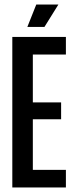

<svg xmlns="http://www.w3.org/2000/svg" viewBox="-20 -822 325 842"><path d="M34 0V-660H269V-583H124V-373H248V-299H124V-77H269V0ZM175 -704H100L139 -802H236Z"/></svg>

Font: Bricolage Grotesque 96pt Condensed
Style: Regular
Weight: 400
Width: 3
Designer: Mathieu Triay
Foundry: Atelier Triay
Version: Version 1.001; ttfautohint (v1.8.4.7-5d5b);gftools[0.9.33.de